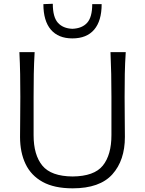

<svg xmlns="http://www.w3.org/2000/svg" viewBox="-20 -990 771 1020"><path d="M366 10.5Q268.5 10.5 206.8 -23.5Q145 -57.5 115.8 -118.8Q86.5 -180 86.5 -262.5Q86.5 -294.5 87.2 -353Q88 -411.5 88 -475Q88 -541 87 -597Q86 -653 83 -713H164Q160.5 -653 159.5 -597Q158.5 -541 158.5 -475V-271.5Q158.5 -167 205 -110.2Q251.5 -53.5 365.5 -52.5Q480.5 -53.5 526.2 -110.2Q572 -167 572 -272.5V-475Q572 -541 570.8 -597Q569.5 -653 567 -713H648Q644 -653 643 -597Q642 -541 642 -475Q642 -411.5 642.8 -352.8Q643.5 -294 643.5 -262.5Q643.5 -138 576.8 -63.8Q510 10.5 366 10.5ZM364.5 -786Q290 -786 250.2 -832.5Q210.5 -879 210.5 -968L260.5 -970Q260.5 -899.5 287.5 -869.2Q314.5 -839 364.5 -837Q416 -839 443 -869Q470 -899 470 -968H520Q520 -879 480.2 -832.5Q440.5 -786 364.5 -786Z"/></svg>

Font: Commissioner Flair Light
Style: Regular
Weight: 300
Designer: Kostas Bartsokas
Foundry: Kostas Bartsokas
Version: Version 1.000; ttfautohint (v1.8.3)